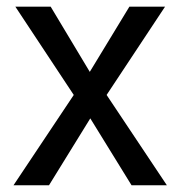

<svg xmlns="http://www.w3.org/2000/svg" viewBox="-20 -548 536 568"><path d="M245.6 -335.4 129.9 -528.3H25.4L198.2 -267.1L20 0H125L247.1 -197.8L369.1 0H473.6L295.4 -267.1L468.3 -528.3H362.8Z"/></svg>

Font: Vazir
Style: Regular
Weight: 400
Designer: Saber Rastikerdar
Foundry: Saber Rastikerdar
Version: Version 27.002;January 24, 2021;FontCreator 13.0.0.2683 64-b